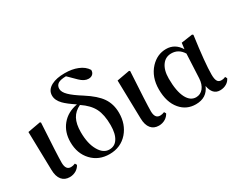

<svg xmlns="http://www.w3.org/2000/svg" viewBox="-107 -1237 2072 1690"><g transform="rotate(-30 929.5 -392.5)"><path d="M208 15.6Q157.2 15.6 128.9 -18.6Q99.6 -53.7 98.6 -121.1L89.8 -510.7L219.7 -534.2L227.5 -527.3Q208 -204.1 208 -128.9Q209 -55.7 260.7 -55.7Q282.2 -55.7 304.7 -65.4L315.4 -46.9Q302.7 -21.5 276.4 -3.9Q245.1 15.6 208 15.6Z M613.3 15.6Q503.9 15.6 434.6 -58.1Q365.2 -131.8 365.2 -248Q365.2 -349.6 421.9 -418.9Q479.5 -489.3 581.1 -507.8Q505.9 -557.6 473.6 -590.8Q429.7 -635.7 429.7 -683.6Q429.7 -741.2 488.3 -772.5Q540 -799.8 624 -799.8Q699.2 -799.8 753.9 -777.3Q813.5 -753.9 841.8 -708Q842.8 -682.6 827.1 -667Q811.5 -651.4 784.2 -651.4Q742.2 -651.4 699.2 -693.4L621.1 -770.5Q566.4 -769.5 542 -754.9Q514.6 -738.3 514.6 -703.1Q514.6 -669.9 552.7 -632.8Q588.9 -596.7 672.9 -543.9Q776.4 -477.5 819.3 -415Q865.2 -348.6 865.2 -257.8Q865.2 -143.6 797.9 -65.4Q726.6 15.6 613.3 15.6ZM630.9 -20.5Q686.5 -20.5 715.8 -66.4Q747.1 -113.3 747.1 -202.1Q747.1 -307.6 714.4 -372.1Q681.6 -436.5 601.6 -490.2Q543 -462.9 515.6 -412.1Q488.3 -361.3 488.3 -278.3Q488.3 -161.1 530.3 -89.8Q570.3 -20.5 630.9 -20.5Z M1114.3 15.6Q1063.5 15.6 1035.2 -18.6Q1005.9 -53.7 1004.9 -121.1L996.1 -510.7L1126 -534.2L1133.8 -527.3Q1114.3 -204.1 1114.3 -128.9Q1115.2 -55.7 1167 -55.7Q1188.5 -55.7 1210.9 -65.4L1221.7 -46.9Q1209 -21.5 1182.6 -3.9Q1151.4 15.6 1114.3 15.6Z M1490.2 15.6Q1395.5 15.6 1335.9 -54.7Q1271.5 -129.9 1271.5 -260.7Q1271.5 -386.7 1345.7 -466.8Q1413.1 -538.1 1502.9 -538.1Q1592.8 -538.1 1643.6 -455.1L1651.4 -516.6L1765.6 -533.2L1775.4 -525.4Q1738.3 -256.8 1738.3 -141.6Q1738.3 -93.8 1752 -73.2Q1763.7 -55.7 1789.1 -55.7Q1814.5 -55.7 1831.1 -65.4L1841.8 -45.9Q1829.1 -18.6 1803.7 -2.9Q1774.4 15.6 1735.4 15.6Q1660.2 15.6 1642.6 -82Q1602.5 15.6 1490.2 15.6ZM1522.5 -37.1Q1566.4 -37.1 1595.7 -72.3Q1625 -108.4 1627.9 -169.9L1639.6 -413.1Q1597.7 -481.4 1523.4 -481.4Q1464.8 -481.4 1430.7 -434.6Q1394.5 -385.7 1394.5 -299.8Q1394.5 -170.9 1430.7 -101.6Q1464.8 -37.1 1522.5 -37.1Z"/></g></svg>

Font: Bpmf GenRyu Min B
Style: B
Weight: 700
Foundry: But Ko
Version: Version 1.320